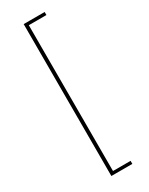

<svg xmlns="http://www.w3.org/2000/svg" viewBox="-232 -802 764 983"><g transform="rotate(-30 150.5 -311.0)"><path d="M108 -760H232V-742H128V120H232V138H108Z"/></g></svg>

Font: IBM Plex Sans KR Thin
Style: Regular
Weight: 100
Designer: Mike Abbink; Paul van der Laan; Pieter van Rosmalen; Wujin Sim; Chorong Kim; Dohee Lee;
Foundry: Sandoll Inc.
Version: Version 1.001